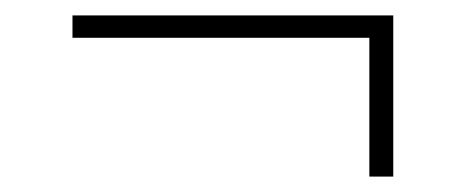

<svg xmlns="http://www.w3.org/2000/svg" viewBox="-20 -384 604 249"><path d="M490 -364H74V-335H459V-155H490Z"/></svg>

Font: Talent ExtraLight
Style: Regular
Weight: 200
Designer: Mike Powis
Version: Version 1.001;hotconv 1.0.109;makeotfexe 2.5.65596